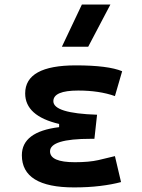

<svg xmlns="http://www.w3.org/2000/svg" viewBox="-20 -815 626 845"><path d="M305.7 9.8Q76.2 9.8 76.2 -131.8Q76.2 -235.4 240.2 -255.4V-269.5Q90.8 -304.7 90.8 -403.8Q90.8 -527.3 313.5 -527.3Q455.6 -527.3 517.6 -501.5L485.8 -392.1Q417 -416.5 324.2 -416.5Q214.8 -416.5 214.8 -369.6Q214.8 -316.4 407.2 -310.1L395.5 -204.1H379.9Q200.2 -204.1 200.2 -148.9Q200.2 -101.1 309.6 -101.1Q372.1 -101.1 412.8 -110.4Q453.6 -119.6 485.8 -127.9L512.7 -13.7Q472.7 -2.9 420.4 3.4Q368.2 9.8 305.7 9.8ZM252.4 -609.4 340.3 -794.9H465.8L368.2 -609.4Z"/></svg>

Font: CaskaydiaCove NFP SemiBold
Style: Regular
Weight: 600
Designer: Aaron Bell
Foundry: Saja Typeworks
Version: Version 2111.001; VTT 6.35;Nerd Fonts 3.1.1